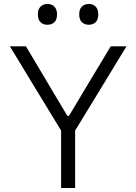

<svg xmlns="http://www.w3.org/2000/svg" viewBox="-20 -946 684 966"><path d="M287.5 0V-289L131.5 -545Q107 -586 83.5 -624.5Q60 -663 29.5 -713H110.5Q140 -663 161.5 -627.5Q183 -591.5 201.8 -559.8Q220.5 -528 243.5 -489L319 -363H327L400 -485Q424 -525.5 444 -558.5Q464 -591.5 486 -628Q507.5 -664 537 -713H616.5Q590 -670 564.5 -628Q539 -586 514.5 -545.5L358 -289V0ZM426 -821.5Q405 -821.5 391.8 -834.5Q378.5 -847.5 378.5 -873.5Q378.5 -899.5 391.8 -912.8Q405 -926 427 -926Q449 -926 461.8 -912.2Q474.5 -898.5 474.5 -873.5Q474.5 -847.5 461.5 -834.5Q448.5 -821.5 426 -821.5ZM218 -821.5Q197 -821.5 183.8 -834.5Q170.5 -847.5 170.5 -873.5Q170.5 -899.5 184 -912.8Q197.5 -926 219 -926Q241 -926 254 -912.2Q267 -898.5 267 -873.5Q267 -847.5 254 -834.5Q241 -821.5 218 -821.5Z"/></svg>

Font: Heraclito Light
Style: Regular
Weight: 300
Designer: Kostas Bartsokas (font) & Cristiano Sobral (main changes)
Foundry: Kostas Bartsokas (font) & Cristiano Sobral (main changes)
Version: Version 1.00;July 8, 2020;FontCreator 13.0.0.2655 64-bit